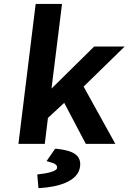

<svg xmlns="http://www.w3.org/2000/svg" viewBox="-20 -726 649 969"><path d="M222 -131 304 -207 413 0H562L402 -289L609 -491H455L240 -279L293 -706H160L73 0H206ZM215 87 228 91C258 98 270 107 268 122C267 134 237 147 178 153L168 155L174 223H183H184C278 217 375 188 384 115C391 60 354 34 266 25H265H258Z"/></svg>

Font: Falling Sky
Style: SeBdObl
Weight: 600
Designer: Paul D. Hunt
Foundry: Adobe Systems Incorporated
Version: Version 1.02